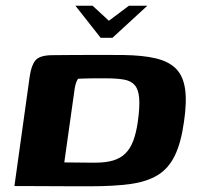

<svg xmlns="http://www.w3.org/2000/svg" viewBox="-20 -654 692 675"><path d="M245.1 -633.9H305.5L362.8 -581L433.2 -633.9H498L375.3 -521H333.9ZM297 0.9Q260.4 0.9 224.1 0.8Q187.8 0.6 153.7 0.5Q119.6 0.3 88.5 0.2Q57.3 0 30.7 0L84.6 -386.3Q90.3 -424.6 104.6 -441.8Q118.8 -459.1 161 -460Q187.2 -460.3 217.6 -460.5Q247.9 -460.6 280.9 -460.8Q313.9 -460.9 347.5 -460.9Q381 -460.9 413.2 -460.6Q482.3 -459.7 527.9 -448.8Q573.6 -437.9 598.8 -412.4Q624 -386.8 630.6 -341.5Q637.2 -296.2 626.8 -225.7Q616.5 -151.9 594.5 -106.8Q572.5 -61.6 534.5 -38.4Q496.5 -15.2 438.5 -7.1Q380.6 0.9 297 0.9ZM314.7 -82.1Q352 -82.1 378 -89.9Q404.1 -97.8 421.4 -115.1Q438.7 -132.5 448.8 -159.9Q459 -187.3 464.5 -226.1Q471.8 -278.1 469.3 -308.9Q466.8 -339.6 453.7 -354.7Q440.6 -369.8 415.7 -374.2Q390.8 -378.6 352.8 -378.6Q343.2 -378.6 330.3 -378.6Q317.4 -378.6 303.3 -378.5Q289.2 -378.3 276.5 -378Q263.7 -377.7 254.4 -377.1Q250.6 -371.6 247.9 -364.2Q245.2 -356.9 242.8 -344.2L206 -83Q215.5 -83 229.3 -82.8Q243 -82.7 258.5 -82.5Q274 -82.4 289.1 -82.2Q304.1 -82.1 314.7 -82.1Z"/></svg>

Font: Genos Thin
Style: Italic
Weight: 100
Italic angle: -8°
Designer: Robert E. Leuschke
Foundry: Robert E. Leuschke
Version: Version 1.010